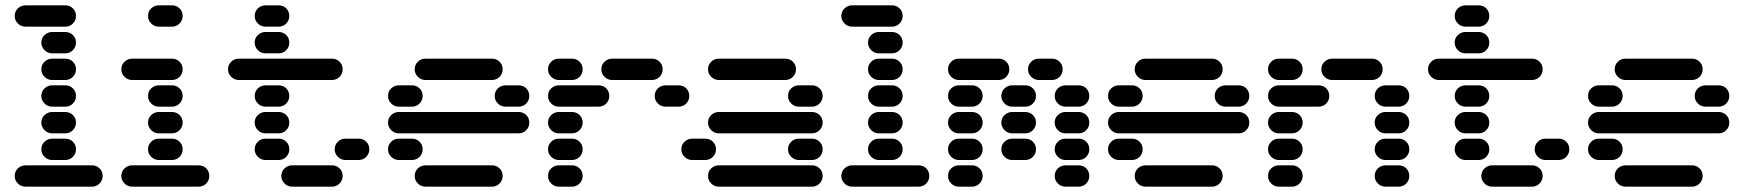

<svg xmlns="http://www.w3.org/2000/svg" viewBox="-20 -710 6540 720"><path d="M35 -50Q35 -34 47 -22Q59 -10 75 -10H325Q342 -10 353.5 -22Q365 -34 365 -50Q365 -67 353.5 -78.5Q342 -90 325 -90H75Q59 -90 47 -78.5Q35 -67 35 -50ZM135 -150Q135 -134 147 -122Q159 -110 175 -110H225Q242 -110 253.5 -122Q265 -134 265 -150Q265 -167 253.5 -178.5Q242 -190 225 -190H175Q159 -190 147 -178.5Q135 -167 135 -150ZM135 -250Q135 -234 147 -222Q159 -210 175 -210H225Q242 -210 253.5 -222Q265 -234 265 -250Q265 -267 253.5 -278.5Q242 -290 225 -290H175Q159 -290 147 -278.5Q135 -267 135 -250ZM135 -350Q135 -334 147 -322Q159 -310 175 -310H225Q242 -310 253.5 -322Q265 -334 265 -350Q265 -367 253.5 -378.5Q242 -390 225 -390H175Q159 -390 147 -378.5Q135 -367 135 -350ZM135 -450Q135 -434 147 -422Q159 -410 175 -410H225Q242 -410 253.5 -422Q265 -434 265 -450Q265 -467 253.5 -478.5Q242 -490 225 -490H175Q159 -490 147 -478.5Q135 -467 135 -450ZM135 -550Q135 -534 147 -522Q159 -510 175 -510H225Q242 -510 253.5 -522Q265 -534 265 -550Q265 -567 253.5 -578.5Q242 -590 225 -590H175Q159 -590 147 -578.5Q135 -567 135 -550ZM35 -650Q35 -634 47 -622Q59 -610 75 -610H225Q242 -610 253.5 -622Q265 -634 265 -650Q265 -667 253.5 -678.5Q242 -690 225 -690H75Q59 -690 47 -678.5Q35 -667 35 -650Z M435 -50Q435 -34 447 -22Q459 -10 475 -10H725Q742 -10 753.5 -22Q765 -34 765 -50Q765 -67 753.5 -78.5Q742 -90 725 -90H475Q459 -90 447 -78.5Q435 -67 435 -50ZM535 -150Q535 -134 547 -122Q559 -110 575 -110H625Q642 -110 653.5 -122Q665 -134 665 -150Q665 -167 653.5 -178.5Q642 -190 625 -190H575Q559 -190 547 -178.5Q535 -167 535 -150ZM535 -250Q535 -234 547 -222Q559 -210 575 -210H625Q642 -210 653.5 -222Q665 -234 665 -250Q665 -267 653.5 -278.5Q642 -290 625 -290H575Q559 -290 547 -278.5Q535 -267 535 -250ZM535 -350Q535 -334 547 -322Q559 -310 575 -310H625Q642 -310 653.5 -322Q665 -334 665 -350Q665 -367 653.5 -378.5Q642 -390 625 -390H575Q559 -390 547 -378.5Q535 -367 535 -350ZM435 -450Q435 -434 447 -422Q459 -410 475 -410H625Q642 -410 653.5 -422Q665 -434 665 -450Q665 -467 653.5 -478.5Q642 -490 625 -490H475Q459 -490 447 -478.5Q435 -467 435 -450ZM535 -650Q535 -634 547 -622Q559 -610 575 -610H625Q642 -610 653.5 -622Q665 -634 665 -650Q665 -667 653.5 -678.5Q642 -690 625 -690H575Q559 -690 547 -678.5Q535 -667 535 -650Z M1035 -50Q1035 -34 1047 -22Q1059 -10 1075 -10H1225Q1242 -10 1253.5 -22Q1265 -34 1265 -50Q1265 -67 1253.5 -78.5Q1242 -90 1225 -90H1075Q1059 -90 1047 -78.5Q1035 -67 1035 -50ZM1235 -150Q1235 -134 1247 -122Q1259 -110 1275 -110H1325Q1342 -110 1353.5 -122Q1365 -134 1365 -150Q1365 -167 1353.5 -178.5Q1342 -190 1325 -190H1275Q1259 -190 1247 -178.5Q1235 -167 1235 -150ZM935 -150Q935 -134 947 -122Q959 -110 975 -110H1025Q1042 -110 1053.5 -122Q1065 -134 1065 -150Q1065 -167 1053.5 -178.5Q1042 -190 1025 -190H975Q959 -190 947 -178.5Q935 -167 935 -150ZM935 -250Q935 -234 947 -222Q959 -210 975 -210H1025Q1042 -210 1053.5 -222Q1065 -234 1065 -250Q1065 -267 1053.5 -278.5Q1042 -290 1025 -290H975Q959 -290 947 -278.5Q935 -267 935 -250ZM935 -350Q935 -334 947 -322Q959 -310 975 -310H1025Q1042 -310 1053.5 -322Q1065 -334 1065 -350Q1065 -367 1053.5 -378.5Q1042 -390 1025 -390H975Q959 -390 947 -378.5Q935 -367 935 -350ZM835 -450Q835 -434 847 -422Q859 -410 875 -410H1225Q1242 -410 1253.5 -422Q1265 -434 1265 -450Q1265 -467 1253.5 -478.5Q1242 -490 1225 -490H875Q859 -490 847 -478.5Q835 -467 835 -450ZM935 -550Q935 -534 947 -522Q959 -510 975 -510H1025Q1042 -510 1053.5 -522Q1065 -534 1065 -550Q1065 -567 1053.5 -578.5Q1042 -590 1025 -590H975Q959 -590 947 -578.5Q935 -567 935 -550ZM935 -650Q935 -634 947 -622Q959 -610 975 -610H1025Q1042 -610 1053.5 -622Q1065 -634 1065 -650Q1065 -667 1053.5 -678.5Q1042 -690 1025 -690H975Q959 -690 947 -678.5Q935 -667 935 -650Z M1535 -50Q1535 -34 1547 -22Q1559 -10 1575 -10H1825Q1842 -10 1853.5 -22Q1865 -34 1865 -50Q1865 -67 1853.5 -78.5Q1842 -90 1825 -90H1575Q1559 -90 1547 -78.5Q1535 -67 1535 -50ZM1435 -150Q1435 -134 1447 -122Q1459 -110 1475 -110H1525Q1542 -110 1553.5 -122Q1565 -134 1565 -150Q1565 -167 1553.5 -178.5Q1542 -190 1525 -190H1475Q1459 -190 1447 -178.5Q1435 -167 1435 -150ZM1435 -250Q1435 -234 1447 -222Q1459 -210 1475 -210H1925Q1942 -210 1953.5 -222Q1965 -234 1965 -250Q1965 -267 1953.5 -278.5Q1942 -290 1925 -290H1475Q1459 -290 1447 -278.5Q1435 -267 1435 -250ZM1835 -350Q1835 -334 1847 -322Q1859 -310 1875 -310H1925Q1942 -310 1953.5 -322Q1965 -334 1965 -350Q1965 -367 1953.5 -378.5Q1942 -390 1925 -390H1875Q1859 -390 1847 -378.5Q1835 -367 1835 -350ZM1435 -350Q1435 -334 1447 -322Q1459 -310 1475 -310H1525Q1542 -310 1553.5 -322Q1565 -334 1565 -350Q1565 -367 1553.5 -378.5Q1542 -390 1525 -390H1475Q1459 -390 1447 -378.5Q1435 -367 1435 -350ZM1535 -450Q1535 -434 1547 -422Q1559 -410 1575 -410H1825Q1842 -410 1853.5 -422Q1865 -434 1865 -450Q1865 -467 1853.5 -478.5Q1842 -490 1825 -490H1575Q1559 -490 1547 -478.5Q1535 -467 1535 -450Z M2035 -50Q2035 -34 2047 -22Q2059 -10 2075 -10H2125Q2142 -10 2153.5 -22Q2165 -34 2165 -50Q2165 -67 2153.5 -78.5Q2142 -90 2125 -90H2075Q2059 -90 2047 -78.5Q2035 -67 2035 -50ZM2035 -150Q2035 -134 2047 -122Q2059 -110 2075 -110H2125Q2142 -110 2153.5 -122Q2165 -134 2165 -150Q2165 -167 2153.5 -178.5Q2142 -190 2125 -190H2075Q2059 -190 2047 -178.5Q2035 -167 2035 -150ZM2035 -250Q2035 -234 2047 -222Q2059 -210 2075 -210H2125Q2142 -210 2153.5 -222Q2165 -234 2165 -250Q2165 -267 2153.5 -278.5Q2142 -290 2125 -290H2075Q2059 -290 2047 -278.5Q2035 -267 2035 -250ZM2435 -350Q2435 -334 2447 -322Q2459 -310 2475 -310H2525Q2542 -310 2553.5 -322Q2565 -334 2565 -350Q2565 -367 2553.5 -378.5Q2542 -390 2525 -390H2475Q2459 -390 2447 -378.5Q2435 -367 2435 -350ZM2035 -350Q2035 -334 2047 -322Q2059 -310 2075 -310H2225Q2242 -310 2253.5 -322Q2265 -334 2265 -350Q2265 -367 2253.5 -378.5Q2242 -390 2225 -390H2075Q2059 -390 2047 -378.5Q2035 -367 2035 -350ZM2235 -450Q2235 -434 2247 -422Q2259 -410 2275 -410H2425Q2442 -410 2453.5 -422Q2465 -434 2465 -450Q2465 -467 2453.5 -478.5Q2442 -490 2425 -490H2275Q2259 -490 2247 -478.5Q2235 -467 2235 -450ZM2035 -450Q2035 -434 2047 -422Q2059 -410 2075 -410H2125Q2142 -410 2153.5 -422Q2165 -434 2165 -450Q2165 -467 2153.5 -478.5Q2142 -490 2125 -490H2075Q2059 -490 2047 -478.5Q2035 -467 2035 -450Z M2635 -50Q2635 -34 2647 -22Q2659 -10 2675 -10H3025Q3042 -10 3053.5 -22Q3065 -34 3065 -50Q3065 -67 3053.5 -78.5Q3042 -90 3025 -90H2675Q2659 -90 2647 -78.5Q2635 -67 2635 -50ZM2935 -150Q2935 -134 2947 -122Q2959 -110 2975 -110H3025Q3042 -110 3053.5 -122Q3065 -134 3065 -150Q3065 -167 3053.5 -178.5Q3042 -190 3025 -190H2975Q2959 -190 2947 -178.5Q2935 -167 2935 -150ZM2535 -150Q2535 -134 2547 -122Q2559 -110 2575 -110H2625Q2642 -110 2653.5 -122Q2665 -134 2665 -150Q2665 -167 2653.5 -178.5Q2642 -190 2625 -190H2575Q2559 -190 2547 -178.5Q2535 -167 2535 -150ZM2635 -250Q2635 -234 2647 -222Q2659 -210 2675 -210H3025Q3042 -210 3053.5 -222Q3065 -234 3065 -250Q3065 -267 3053.5 -278.5Q3042 -290 3025 -290H2675Q2659 -290 2647 -278.5Q2635 -267 2635 -250ZM2935 -350Q2935 -334 2947 -322Q2959 -310 2975 -310H3025Q3042 -310 3053.5 -322Q3065 -334 3065 -350Q3065 -367 3053.5 -378.5Q3042 -390 3025 -390H2975Q2959 -390 2947 -378.5Q2935 -367 2935 -350ZM2635 -450Q2635 -434 2647 -422Q2659 -410 2675 -410H2925Q2942 -410 2953.5 -422Q2965 -434 2965 -450Q2965 -467 2953.5 -478.5Q2942 -490 2925 -490H2675Q2659 -490 2647 -478.5Q2635 -467 2635 -450Z M3135 -50Q3135 -34 3147 -22Q3159 -10 3175 -10H3425Q3442 -10 3453.5 -22Q3465 -34 3465 -50Q3465 -67 3453.5 -78.5Q3442 -90 3425 -90H3175Q3159 -90 3147 -78.5Q3135 -67 3135 -50ZM3235 -150Q3235 -134 3247 -122Q3259 -110 3275 -110H3325Q3342 -110 3353.5 -122Q3365 -134 3365 -150Q3365 -167 3353.5 -178.5Q3342 -190 3325 -190H3275Q3259 -190 3247 -178.5Q3235 -167 3235 -150ZM3235 -250Q3235 -234 3247 -222Q3259 -210 3275 -210H3325Q3342 -210 3353.5 -222Q3365 -234 3365 -250Q3365 -267 3353.5 -278.5Q3342 -290 3325 -290H3275Q3259 -290 3247 -278.5Q3235 -267 3235 -250ZM3235 -350Q3235 -334 3247 -322Q3259 -310 3275 -310H3325Q3342 -310 3353.5 -322Q3365 -334 3365 -350Q3365 -367 3353.5 -378.5Q3342 -390 3325 -390H3275Q3259 -390 3247 -378.5Q3235 -367 3235 -350ZM3235 -450Q3235 -434 3247 -422Q3259 -410 3275 -410H3325Q3342 -410 3353.5 -422Q3365 -434 3365 -450Q3365 -467 3353.5 -478.5Q3342 -490 3325 -490H3275Q3259 -490 3247 -478.5Q3235 -467 3235 -450ZM3235 -550Q3235 -534 3247 -522Q3259 -510 3275 -510H3325Q3342 -510 3353.5 -522Q3365 -534 3365 -550Q3365 -567 3353.5 -578.5Q3342 -590 3325 -590H3275Q3259 -590 3247 -578.5Q3235 -567 3235 -550ZM3135 -650Q3135 -634 3147 -622Q3159 -610 3175 -610H3325Q3342 -610 3353.5 -622Q3365 -634 3365 -650Q3365 -667 3353.5 -678.5Q3342 -690 3325 -690H3175Q3159 -690 3147 -678.5Q3135 -667 3135 -650Z M3935 -50Q3935 -34 3947 -22Q3959 -10 3975 -10H4025Q4042 -10 4053.5 -22Q4065 -34 4065 -50Q4065 -67 4053.5 -78.5Q4042 -90 4025 -90H3975Q3959 -90 3947 -78.5Q3935 -67 3935 -50ZM3535 -50Q3535 -34 3547 -22Q3559 -10 3575 -10H3625Q3642 -10 3653.5 -22Q3665 -34 3665 -50Q3665 -67 3653.5 -78.5Q3642 -90 3625 -90H3575Q3559 -90 3547 -78.5Q3535 -67 3535 -50ZM3935 -150Q3935 -134 3947 -122Q3959 -110 3975 -110H4025Q4042 -110 4053.5 -122Q4065 -134 4065 -150Q4065 -167 4053.5 -178.5Q4042 -190 4025 -190H3975Q3959 -190 3947 -178.5Q3935 -167 3935 -150ZM3735 -150Q3735 -134 3747 -122Q3759 -110 3775 -110H3825Q3842 -110 3853.5 -122Q3865 -134 3865 -150Q3865 -167 3853.5 -178.5Q3842 -190 3825 -190H3775Q3759 -190 3747 -178.5Q3735 -167 3735 -150ZM3535 -150Q3535 -134 3547 -122Q3559 -110 3575 -110H3625Q3642 -110 3653.5 -122Q3665 -134 3665 -150Q3665 -167 3653.5 -178.5Q3642 -190 3625 -190H3575Q3559 -190 3547 -178.5Q3535 -167 3535 -150ZM3935 -250Q3935 -234 3947 -222Q3959 -210 3975 -210H4025Q4042 -210 4053.5 -222Q4065 -234 4065 -250Q4065 -267 4053.5 -278.5Q4042 -290 4025 -290H3975Q3959 -290 3947 -278.5Q3935 -267 3935 -250ZM3735 -250Q3735 -234 3747 -222Q3759 -210 3775 -210H3825Q3842 -210 3853.5 -222Q3865 -234 3865 -250Q3865 -267 3853.5 -278.5Q3842 -290 3825 -290H3775Q3759 -290 3747 -278.5Q3735 -267 3735 -250ZM3535 -250Q3535 -234 3547 -222Q3559 -210 3575 -210H3625Q3642 -210 3653.5 -222Q3665 -234 3665 -250Q3665 -267 3653.5 -278.5Q3642 -290 3625 -290H3575Q3559 -290 3547 -278.5Q3535 -267 3535 -250ZM3935 -350Q3935 -334 3947 -322Q3959 -310 3975 -310H4025Q4042 -310 4053.5 -322Q4065 -334 4065 -350Q4065 -367 4053.5 -378.5Q4042 -390 4025 -390H3975Q3959 -390 3947 -378.5Q3935 -367 3935 -350ZM3735 -350Q3735 -334 3747 -322Q3759 -310 3775 -310H3825Q3842 -310 3853.5 -322Q3865 -334 3865 -350Q3865 -367 3853.5 -378.5Q3842 -390 3825 -390H3775Q3759 -390 3747 -378.5Q3735 -367 3735 -350ZM3535 -350Q3535 -334 3547 -322Q3559 -310 3575 -310H3625Q3642 -310 3653.5 -322Q3665 -334 3665 -350Q3665 -367 3653.5 -378.5Q3642 -390 3625 -390H3575Q3559 -390 3547 -378.5Q3535 -367 3535 -350ZM3835 -450Q3835 -434 3847 -422Q3859 -410 3875 -410H3925Q3942 -410 3953.5 -422Q3965 -434 3965 -450Q3965 -467 3953.5 -478.5Q3942 -490 3925 -490H3875Q3859 -490 3847 -478.5Q3835 -467 3835 -450ZM3535 -450Q3535 -434 3547 -422Q3559 -410 3575 -410H3725Q3742 -410 3753.5 -422Q3765 -434 3765 -450Q3765 -467 3753.5 -478.5Q3742 -490 3725 -490H3575Q3559 -490 3547 -478.5Q3535 -467 3535 -450Z M4235 -50Q4235 -34 4247 -22Q4259 -10 4275 -10H4525Q4542 -10 4553.5 -22Q4565 -34 4565 -50Q4565 -67 4553.5 -78.5Q4542 -90 4525 -90H4275Q4259 -90 4247 -78.5Q4235 -67 4235 -50ZM4135 -150Q4135 -134 4147 -122Q4159 -110 4175 -110H4225Q4242 -110 4253.5 -122Q4265 -134 4265 -150Q4265 -167 4253.5 -178.5Q4242 -190 4225 -190H4175Q4159 -190 4147 -178.5Q4135 -167 4135 -150ZM4135 -250Q4135 -234 4147 -222Q4159 -210 4175 -210H4625Q4642 -210 4653.5 -222Q4665 -234 4665 -250Q4665 -267 4653.5 -278.5Q4642 -290 4625 -290H4175Q4159 -290 4147 -278.5Q4135 -267 4135 -250ZM4535 -350Q4535 -334 4547 -322Q4559 -310 4575 -310H4625Q4642 -310 4653.5 -322Q4665 -334 4665 -350Q4665 -367 4653.5 -378.5Q4642 -390 4625 -390H4575Q4559 -390 4547 -378.5Q4535 -367 4535 -350ZM4135 -350Q4135 -334 4147 -322Q4159 -310 4175 -310H4225Q4242 -310 4253.5 -322Q4265 -334 4265 -350Q4265 -367 4253.5 -378.5Q4242 -390 4225 -390H4175Q4159 -390 4147 -378.5Q4135 -367 4135 -350ZM4235 -450Q4235 -434 4247 -422Q4259 -410 4275 -410H4525Q4542 -410 4553.5 -422Q4565 -434 4565 -450Q4565 -467 4553.5 -478.5Q4542 -490 4525 -490H4275Q4259 -490 4247 -478.5Q4235 -467 4235 -450Z M5135 -50Q5135 -34 5147 -22Q5159 -10 5175 -10H5225Q5242 -10 5253.5 -22Q5265 -34 5265 -50Q5265 -67 5253.5 -78.5Q5242 -90 5225 -90H5175Q5159 -90 5147 -78.5Q5135 -67 5135 -50ZM4735 -50Q4735 -34 4747 -22Q4759 -10 4775 -10H4825Q4842 -10 4853.5 -22Q4865 -34 4865 -50Q4865 -67 4853.5 -78.5Q4842 -90 4825 -90H4775Q4759 -90 4747 -78.5Q4735 -67 4735 -50ZM5135 -150Q5135 -134 5147 -122Q5159 -110 5175 -110H5225Q5242 -110 5253.5 -122Q5265 -134 5265 -150Q5265 -167 5253.5 -178.5Q5242 -190 5225 -190H5175Q5159 -190 5147 -178.5Q5135 -167 5135 -150ZM4735 -150Q4735 -134 4747 -122Q4759 -110 4775 -110H4825Q4842 -110 4853.5 -122Q4865 -134 4865 -150Q4865 -167 4853.5 -178.5Q4842 -190 4825 -190H4775Q4759 -190 4747 -178.5Q4735 -167 4735 -150ZM5135 -250Q5135 -234 5147 -222Q5159 -210 5175 -210H5225Q5242 -210 5253.5 -222Q5265 -234 5265 -250Q5265 -267 5253.5 -278.5Q5242 -290 5225 -290H5175Q5159 -290 5147 -278.5Q5135 -267 5135 -250ZM4735 -250Q4735 -234 4747 -222Q4759 -210 4775 -210H4825Q4842 -210 4853.5 -222Q4865 -234 4865 -250Q4865 -267 4853.5 -278.5Q4842 -290 4825 -290H4775Q4759 -290 4747 -278.5Q4735 -267 4735 -250ZM5135 -350Q5135 -334 5147 -322Q5159 -310 5175 -310H5225Q5242 -310 5253.5 -322Q5265 -334 5265 -350Q5265 -367 5253.5 -378.5Q5242 -390 5225 -390H5175Q5159 -390 5147 -378.5Q5135 -367 5135 -350ZM4735 -350Q4735 -334 4747 -322Q4759 -310 4775 -310H4925Q4942 -310 4953.5 -322Q4965 -334 4965 -350Q4965 -367 4953.5 -378.5Q4942 -390 4925 -390H4775Q4759 -390 4747 -378.5Q4735 -367 4735 -350ZM4935 -450Q4935 -434 4947 -422Q4959 -410 4975 -410H5125Q5142 -410 5153.5 -422Q5165 -434 5165 -450Q5165 -467 5153.5 -478.5Q5142 -490 5125 -490H4975Q4959 -490 4947 -478.5Q4935 -467 4935 -450ZM4735 -450Q4735 -434 4747 -422Q4759 -410 4775 -410H4825Q4842 -410 4853.5 -422Q4865 -434 4865 -450Q4865 -467 4853.5 -478.5Q4842 -490 4825 -490H4775Q4759 -490 4747 -478.5Q4735 -467 4735 -450Z M5535 -50Q5535 -34 5547 -22Q5559 -10 5575 -10H5725Q5742 -10 5753.5 -22Q5765 -34 5765 -50Q5765 -67 5753.5 -78.5Q5742 -90 5725 -90H5575Q5559 -90 5547 -78.5Q5535 -67 5535 -50ZM5735 -150Q5735 -134 5747 -122Q5759 -110 5775 -110H5825Q5842 -110 5853.5 -122Q5865 -134 5865 -150Q5865 -167 5853.5 -178.5Q5842 -190 5825 -190H5775Q5759 -190 5747 -178.5Q5735 -167 5735 -150ZM5435 -150Q5435 -134 5447 -122Q5459 -110 5475 -110H5525Q5542 -110 5553.5 -122Q5565 -134 5565 -150Q5565 -167 5553.5 -178.5Q5542 -190 5525 -190H5475Q5459 -190 5447 -178.5Q5435 -167 5435 -150ZM5435 -250Q5435 -234 5447 -222Q5459 -210 5475 -210H5525Q5542 -210 5553.5 -222Q5565 -234 5565 -250Q5565 -267 5553.5 -278.5Q5542 -290 5525 -290H5475Q5459 -290 5447 -278.5Q5435 -267 5435 -250ZM5435 -350Q5435 -334 5447 -322Q5459 -310 5475 -310H5525Q5542 -310 5553.5 -322Q5565 -334 5565 -350Q5565 -367 5553.5 -378.5Q5542 -390 5525 -390H5475Q5459 -390 5447 -378.5Q5435 -367 5435 -350ZM5335 -450Q5335 -434 5347 -422Q5359 -410 5375 -410H5725Q5742 -410 5753.5 -422Q5765 -434 5765 -450Q5765 -467 5753.5 -478.5Q5742 -490 5725 -490H5375Q5359 -490 5347 -478.5Q5335 -467 5335 -450ZM5435 -550Q5435 -534 5447 -522Q5459 -510 5475 -510H5525Q5542 -510 5553.5 -522Q5565 -534 5565 -550Q5565 -567 5553.5 -578.5Q5542 -590 5525 -590H5475Q5459 -590 5447 -578.5Q5435 -567 5435 -550ZM5435 -650Q5435 -634 5447 -622Q5459 -610 5475 -610H5525Q5542 -610 5553.5 -622Q5565 -634 5565 -650Q5565 -667 5553.5 -678.5Q5542 -690 5525 -690H5475Q5459 -690 5447 -678.5Q5435 -667 5435 -650Z M6035 -50Q6035 -34 6047 -22Q6059 -10 6075 -10H6325Q6342 -10 6353.5 -22Q6365 -34 6365 -50Q6365 -67 6353.5 -78.5Q6342 -90 6325 -90H6075Q6059 -90 6047 -78.5Q6035 -67 6035 -50ZM5935 -150Q5935 -134 5947 -122Q5959 -110 5975 -110H6025Q6042 -110 6053.5 -122Q6065 -134 6065 -150Q6065 -167 6053.5 -178.5Q6042 -190 6025 -190H5975Q5959 -190 5947 -178.5Q5935 -167 5935 -150ZM5935 -250Q5935 -234 5947 -222Q5959 -210 5975 -210H6425Q6442 -210 6453.5 -222Q6465 -234 6465 -250Q6465 -267 6453.5 -278.5Q6442 -290 6425 -290H5975Q5959 -290 5947 -278.5Q5935 -267 5935 -250ZM6335 -350Q6335 -334 6347 -322Q6359 -310 6375 -310H6425Q6442 -310 6453.5 -322Q6465 -334 6465 -350Q6465 -367 6453.5 -378.5Q6442 -390 6425 -390H6375Q6359 -390 6347 -378.5Q6335 -367 6335 -350ZM5935 -350Q5935 -334 5947 -322Q5959 -310 5975 -310H6025Q6042 -310 6053.5 -322Q6065 -334 6065 -350Q6065 -367 6053.5 -378.5Q6042 -390 6025 -390H5975Q5959 -390 5947 -378.5Q5935 -367 5935 -350ZM6035 -450Q6035 -434 6047 -422Q6059 -410 6075 -410H6325Q6342 -410 6353.5 -422Q6365 -434 6365 -450Q6365 -467 6353.5 -478.5Q6342 -490 6325 -490H6075Q6059 -490 6047 -478.5Q6035 -467 6035 -450Z"/></svg>

Font: Matrix Sans Raster
Style: Regular
Weight: 400
Designer: Brad Neil
Version: Version 1.100